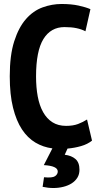

<svg xmlns="http://www.w3.org/2000/svg" viewBox="-20 -734 497 964"><path d="M442 -28Q420 -10 387 -0.5Q354 9 319 12L305 43Q339 47 359 64.5Q379 82 379 118Q379 141 368.5 158Q358 175 340 186.5Q322 198 298 204Q274 210 248 210Q221 210 194 204L201 156Q243 160 256.5 150.5Q270 141 270 127Q270 99 200 95L243 11Q197 5 158 -18Q119 -41 90.5 -84Q62 -127 45.5 -193Q29 -259 29 -351Q29 -457 51.5 -527Q74 -597 110.5 -638.5Q147 -680 194 -697Q241 -714 289 -714Q338 -714 374.5 -706Q411 -698 434 -688L409 -577Q390 -587 364.5 -592.5Q339 -598 304 -598Q235 -598 198 -538Q161 -478 161 -350Q161 -295 169.5 -249.5Q178 -204 196.5 -171Q215 -138 243.5 -120Q272 -102 312 -102Q347 -102 372 -111.5Q397 -121 417 -134Z"/></svg>

Font: PT Sans Narrow
Style: Bold
Weight: 700
Width: 3
Designer: A.Korolkova, O.Umpeleva, V.Yefimov
Foundry: ParaType Ltd
Version: Version 2.003W OFL